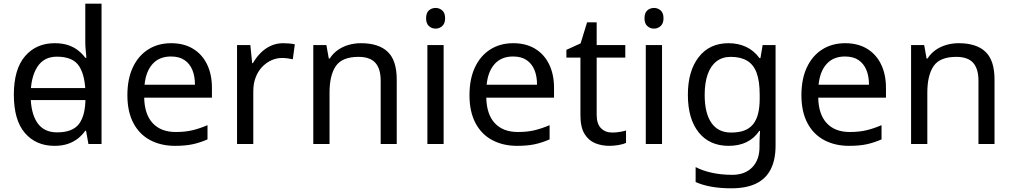

<svg xmlns="http://www.w3.org/2000/svg" viewBox="-20 -780 5488 1040"><path d="M104 -238V-303H480V-238ZM275 10Q175 10 115 -59.5Q55 -129 55 -267Q55 -405 115.5 -475.5Q176 -546 276 -546Q318 -546 349 -535.5Q380 -525 403 -507Q426 -489 442 -467H448Q447 -480 444.5 -505.5Q442 -531 442 -546V-760H530V0H459L446 -72H442Q426 -49 403 -30.5Q380 -12 348.5 -1Q317 10 275 10ZM289 -63Q374 -63 408.5 -109.5Q443 -156 443 -250V-266Q443 -366 410 -419.5Q377 -473 288 -473Q217 -473 181.5 -416.5Q146 -360 146 -265Q146 -169 181.5 -116Q217 -63 289 -63Z M907 -546Q976 -546 1025.5 -516Q1075 -486 1101.5 -431.5Q1128 -377 1128 -304V-251H761Q763 -160 807.5 -112.5Q852 -65 932 -65Q983 -65 1022.5 -74.5Q1062 -84 1104 -102V-25Q1063 -7 1023 1.5Q983 10 928 10Q852 10 793.5 -21Q735 -52 702.5 -113.5Q670 -175 670 -264Q670 -352 699.5 -415Q729 -478 782.5 -512Q836 -546 907 -546ZM906 -474Q843 -474 806.5 -433.5Q770 -393 763 -321H1036Q1036 -367 1022 -401Q1008 -435 979.5 -454.5Q951 -474 906 -474Z M1514 -546Q1529 -546 1546.5 -544.5Q1564 -543 1577 -540L1566 -459Q1553 -462 1537.5 -464Q1522 -466 1508 -466Q1477 -466 1449 -453Q1421 -440 1399 -416.5Q1377 -393 1364.5 -360Q1352 -327 1352 -286V0H1264V-536H1336L1346 -438H1350Q1367 -468 1391 -492.5Q1415 -517 1446 -531.5Q1477 -546 1514 -546Z M1935 -546Q2031 -546 2080 -499.5Q2129 -453 2129 -349V0H2042V-343Q2042 -408 2013 -440Q1984 -472 1922 -472Q1833 -472 1799 -422Q1765 -372 1765 -278V0H1677V-536H1748L1761 -463H1766Q1784 -491 1810.5 -509.5Q1837 -528 1869 -537Q1901 -546 1935 -546Z M2383 -536V0H2295V-536ZM2340 -737Q2360 -737 2375.5 -723.5Q2391 -710 2391 -681Q2391 -653 2375.5 -639Q2360 -625 2340 -625Q2318 -625 2303 -639Q2288 -653 2288 -681Q2288 -710 2303 -723.5Q2318 -737 2340 -737Z M2760 -546Q2829 -546 2878.5 -516Q2928 -486 2954.5 -431.5Q2981 -377 2981 -304V-251H2614Q2616 -160 2660.5 -112.5Q2705 -65 2785 -65Q2836 -65 2875.5 -74.5Q2915 -84 2957 -102V-25Q2916 -7 2876 1.5Q2836 10 2781 10Q2705 10 2646.5 -21Q2588 -52 2555.5 -113.5Q2523 -175 2523 -264Q2523 -352 2552.5 -415Q2582 -478 2635.5 -512Q2689 -546 2760 -546ZM2759 -474Q2696 -474 2659.5 -433.5Q2623 -393 2616 -321H2889Q2889 -367 2875 -401Q2861 -435 2832.5 -454.5Q2804 -474 2759 -474Z M3296 -62Q3316 -62 3337 -65.5Q3358 -69 3371 -73V-6Q3357 1 3331 5.5Q3305 10 3281 10Q3239 10 3203.5 -4.5Q3168 -19 3146 -55Q3124 -91 3124 -156V-468H3048V-510L3125 -545L3160 -659H3212V-536H3367V-468H3212V-158Q3212 -109 3235.5 -85.5Q3259 -62 3296 -62Z M3566 -536V0H3478V-536ZM3523 -737Q3543 -737 3558.5 -723.5Q3574 -710 3574 -681Q3574 -653 3558.5 -639Q3543 -625 3523 -625Q3501 -625 3486 -639Q3471 -653 3471 -681Q3471 -710 3486 -723.5Q3501 -737 3523 -737Z M3926 -546Q3979 -546 4021.5 -526Q4064 -506 4094 -465H4099L4111 -536H4181V9Q4181 85 4155 136.5Q4129 188 4076 214Q4023 240 3941 240Q3883 240 3834.5 231.5Q3786 223 3748 206V125Q3786 145 3837 156Q3888 167 3946 167Q4015 167 4054.5 126.5Q4094 86 4094 16V-5Q4094 -17 4095 -39.5Q4096 -62 4097 -71H4093Q4065 -30 4023.5 -10Q3982 10 3927 10Q3823 10 3764.5 -63Q3706 -136 3706 -267Q3706 -395 3764.5 -470.5Q3823 -546 3926 -546ZM3938 -472Q3893 -472 3861.5 -448Q3830 -424 3813.5 -378Q3797 -332 3797 -266Q3797 -167 3833.5 -114.5Q3870 -62 3940 -62Q3981 -62 4010 -72.5Q4039 -83 4058 -105.5Q4077 -128 4086 -163Q4095 -198 4095 -246V-267Q4095 -340 4078.5 -385Q4062 -430 4027 -451Q3992 -472 3938 -472Z M4558 -546Q4627 -546 4676.5 -516Q4726 -486 4752.5 -431.5Q4779 -377 4779 -304V-251H4412Q4414 -160 4458.5 -112.5Q4503 -65 4583 -65Q4634 -65 4673.5 -74.5Q4713 -84 4755 -102V-25Q4714 -7 4674 1.5Q4634 10 4579 10Q4503 10 4444.5 -21Q4386 -52 4353.5 -113.5Q4321 -175 4321 -264Q4321 -352 4350.5 -415Q4380 -478 4433.5 -512Q4487 -546 4558 -546ZM4557 -474Q4494 -474 4457.5 -433.5Q4421 -393 4414 -321H4687Q4687 -367 4673 -401Q4659 -435 4630.5 -454.5Q4602 -474 4557 -474Z M5173 -546Q5269 -546 5318 -499.5Q5367 -453 5367 -349V0H5280V-343Q5280 -408 5251 -440Q5222 -472 5160 -472Q5071 -472 5037 -422Q5003 -372 5003 -278V0H4915V-536H4986L4999 -463H5004Q5022 -491 5048.5 -509.5Q5075 -528 5107 -537Q5139 -546 5173 -546Z"/></svg>

Font: utelugu25
Style: Book
Weight: 400
Designer: Jelle Bosma - Monotype Design Team
Foundry: Monotype Imaging Inc.
Version: Version 2.003